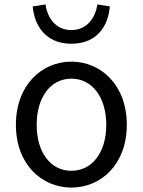

<svg xmlns="http://www.w3.org/2000/svg" viewBox="-20 -836 646 869"><path d="M303 13C436 13 554 -91 554 -271C554 -452 436 -557 303 -557C170 -557 52 -452 52 -271C52 -91 170 13 303 13ZM303 -63C209 -63 146 -146 146 -271C146 -396 209 -480 303 -480C397 -480 461 -396 461 -271C461 -146 397 -63 303 -63ZM303 -638C423 -638 471 -724 477 -807L421 -816C412 -758 376 -700 303 -700C230 -700 194 -758 186 -816L128 -807C135 -724 184 -638 303 -638Z"/></svg>

Font: Source Han Sans JP
Style: Regular
Weight: 400
Designer: Ryoko NISHIZUKA 西塚涼子 (kana, bopomofo & ideographs); Paul D. Hunt (Latin, Greek & Cyrillic); Sandoll Communications 산돌커뮤니
Foundry: Adobe
Version: Version 2.004;hotconv 1.0.118;makeotfexe 2.5.65603